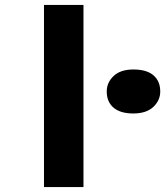

<svg xmlns="http://www.w3.org/2000/svg" viewBox="-20 -760 671 780"><path d="M158.7 0V-740H319.1V0ZM521.8 -299Q468.8 -299 441.2 -322.7Q413.6 -346.5 413.6 -388.4Q413.6 -424.7 441.5 -451.2Q469.4 -477.7 521.8 -477.7Q575.9 -477.7 603.5 -454Q631 -430.2 631 -388.4Q631 -352 602.7 -325.5Q574.3 -299 521.8 -299Z"/></svg>

Font: Lexend Mega
Style: Regular
Weight: 400
Designer: Bonnie Shaver-Troup, Thomas Jockin
Foundry: Lexend
Version: Version 1.007